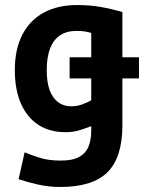

<svg xmlns="http://www.w3.org/2000/svg" viewBox="-20 -556 600 764"><path d="M220 188Q174 188 132 178.5Q90 169 54 157L78 50Q106 62 140.5 72.5Q175 83 222 83Q269 83 295 68.5Q321 54 332 27.5Q343 1 343 -34V-54Q320 -45 295.5 -37.5Q271 -30 241 -30Q178 -30 133 -59Q88 -88 63.5 -143.5Q39 -199 39 -277Q39 -361 69.5 -419Q100 -477 155.5 -506.5Q211 -536 287 -536Q336 -536 379.5 -528.5Q423 -521 467 -508V-328H533V-244H467V-57Q467 70 408 129Q349 188 220 188ZM263 -133Q286 -133 307 -140.5Q328 -148 343 -157V-244H257V-328H343V-425Q330 -429 316.5 -431Q303 -433 284 -433Q245 -433 218.5 -415Q192 -397 179 -362.5Q166 -328 166 -277Q166 -229 177.5 -197.5Q189 -166 211 -149.5Q233 -133 263 -133Z"/></svg>

Font: Ubuntu Sans Mono SemiBold
Style: Regular
Weight: 600
Monospace: yes
Designer: Dalton Maag Ltd
Foundry: Dalton Maag Ltd
Version: Version 1.006